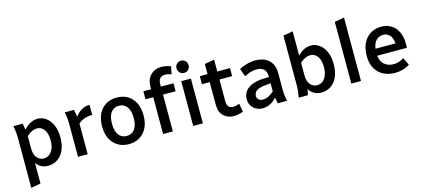

<svg xmlns="http://www.w3.org/2000/svg" viewBox="-68 -1345 4737 2149"><g transform="rotate(-15 2300.5 -270.5)"><path d="M70 -519H177L191 -446Q223 -483 264 -506Q305 -529 352 -529Q404 -529 448.5 -497Q493 -465 519.5 -405Q546 -345 546 -262Q546 -175 518.5 -114.5Q491 -54 442.5 -21.5Q394 11 330 11Q292 11 257 -6Q222 -23 197 -58V180L85 200V-395Q85 -416 83 -433.5Q81 -451 78 -473ZM197 -230Q197 -152 230 -116.5Q263 -81 306 -81Q363 -81 397.5 -129Q432 -177 432 -257Q432 -340 399.5 -383Q367 -426 318 -426Q286 -426 255 -411Q224 -396 197 -369Z M665 -519H772L788 -435Q818 -479 860.5 -504Q903 -529 955 -529V-413Q851 -410 792 -355V0H680V-395Q680 -416 678 -433.5Q676 -451 673 -473Z M1028 -259Q1028 -345 1059 -405.5Q1090 -466 1144.5 -497.5Q1199 -529 1269 -529Q1339 -529 1393 -497.5Q1447 -466 1478 -405.5Q1509 -345 1509 -259Q1509 -173 1478 -113Q1447 -53 1393 -21Q1339 11 1269 11Q1199 11 1144.5 -21Q1090 -53 1059 -113Q1028 -173 1028 -259ZM1143 -259Q1143 -173 1176.5 -128.5Q1210 -84 1269 -84Q1327 -84 1361 -128.5Q1395 -173 1395 -259Q1395 -345 1361 -389.5Q1327 -434 1269 -434Q1210 -434 1176.5 -389.5Q1143 -345 1143 -259Z M1576 -426V-519H1666V-548Q1666 -633 1715 -682Q1764 -731 1839 -731Q1868 -731 1896 -725Q1924 -719 1948 -709L1931 -621Q1891 -636 1858 -636Q1817 -636 1798 -612Q1779 -588 1779 -547V-519H1925V-426H1779V0H1666V-426ZM2001 -670Q2001 -700 2020.5 -720.5Q2040 -741 2071 -741Q2102 -741 2121.5 -720.5Q2141 -700 2141 -670Q2141 -641 2121.5 -620.5Q2102 -600 2071 -600Q2040 -600 2020.5 -620.5Q2001 -641 2001 -670ZM2015 0V-519H2127V0Z M2230 -426V-519H2320V-636L2433 -656V-519H2580V-426H2433V-172Q2433 -91 2507 -91Q2522 -91 2539.5 -95Q2557 -99 2577 -107L2593 -10Q2568 -1 2540.5 5Q2513 11 2485 11Q2414 11 2367 -33.5Q2320 -78 2320 -163V-426Z M2670 -134Q2670 -180 2695 -218.5Q2720 -257 2774.5 -281Q2829 -305 2919 -308L2975 -310V-315Q2975 -374 2946 -401Q2917 -428 2863 -428Q2823 -428 2788 -416Q2753 -404 2721 -387L2686 -479Q2722 -500 2774 -514.5Q2826 -529 2877 -529Q2938 -529 2985.5 -506.5Q3033 -484 3060 -438.5Q3087 -393 3087 -325V-123Q3087 -102 3089 -85Q3091 -68 3094 -46L3102 0H2995L2981 -70Q2953 -35 2910 -12Q2867 11 2817 11Q2778 11 2744.5 -7Q2711 -25 2690.5 -57.5Q2670 -90 2670 -134ZM2779 -145Q2779 -116 2797 -99.5Q2815 -83 2844 -83Q2879 -83 2912 -99Q2945 -115 2975 -143V-237L2925 -233Q2867 -228 2835.5 -215Q2804 -202 2791.5 -183.5Q2779 -165 2779 -145Z M3237 0 3245 -46Q3248 -68 3250 -85Q3252 -102 3252 -123V-715L3364 -735V-453Q3395 -487 3434.5 -508Q3474 -529 3519 -529Q3571 -529 3615.5 -497Q3660 -465 3686.5 -405Q3713 -345 3713 -262Q3713 -175 3685.5 -114.5Q3658 -54 3609.5 -21.5Q3561 11 3497 11Q3456 11 3419.5 -8Q3383 -27 3358 -67L3344 0ZM3364 -230Q3364 -152 3397 -116.5Q3430 -81 3473 -81Q3530 -81 3564.5 -129Q3599 -177 3599 -257Q3599 -340 3566.5 -383Q3534 -426 3485 -426Q3455 -426 3423.5 -411.5Q3392 -397 3364 -371Z M3847 0V-715L3959 -735V0Z M4093 -252Q4093 -341 4124.5 -402.5Q4156 -464 4210 -496.5Q4264 -529 4333 -529Q4396 -529 4446 -499.5Q4496 -470 4524.5 -412Q4553 -354 4553 -269Q4553 -258 4552 -246.5Q4551 -235 4550 -226H4207Q4215 -156 4258 -121.5Q4301 -87 4362 -87Q4396 -87 4426.5 -97.5Q4457 -108 4481 -125L4524 -38Q4451 11 4354 11Q4276 11 4217.5 -19.5Q4159 -50 4126 -109Q4093 -168 4093 -252ZM4331 -435Q4284 -435 4251.5 -403.5Q4219 -372 4209 -307H4442Q4435 -376 4404.5 -405.5Q4374 -435 4331 -435Z"/></g></svg>

Font: Radio Canada Medium
Style: Regular
Weight: 500
Designer: Charles Daoud, Etienne Aubert Bonn, Alexandre Saumier Demers, Jacques Le Bailly
Foundry: Radio-Canada
Version: Version 2.104; ttfautohint (v1.8.4.7-5d5b);gftools[0.9.28.de